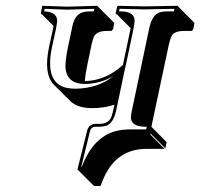

<svg xmlns="http://www.w3.org/2000/svg" viewBox="-20 -451 685 656"><path d="M426.3 -355 379.4 -401.9Q377 -402.3 376 -402.8Q375.5 -405.3 375.5 -407.2L380.4 -429.2L382.8 -431.2L474.1 -429.2L587.4 -431.2L588.4 -429.2L644.5 -372.6L640.1 -350.6Q637.7 -346.2 632.8 -345.2H607.9Q575.7 -345.2 566.4 -328.1Q561 -317.4 556.6 -297.4L497.6 -19.5Q497.6 -18.6 497.6 -17.6L549.3 34.7L544.9 55.7L494.1 4.9Q494.1 7.8 494.1 9.3L542.5 57.6H480.5Q379.9 57.6 335.4 154.8Q329.6 168.5 323.2 184.6Q319.8 184.6 315.4 184.6Q307.6 184.6 301.3 184.6L244.6 127.9L278.3 -6.8Q284.7 -25.9 304.2 -27.8H319.8Q350.1 -27.8 359.9 -50.3Q363.8 -60.1 367.2 -76.2L371.1 -93.3Q335.9 -81.5 293.9 -81.5Q244.6 -82 220.2 -105.5L163.6 -162.1Q128.4 -198.7 147.5 -290L161.6 -355Q162.6 -359.4 163.1 -362.3L123.5 -401.9Q121.1 -402.3 120.1 -402.8Q119.6 -405.3 119.6 -407.2L124 -429.2L125.5 -431.2L210 -428.2L312.5 -431.2L314 -429.2L370.6 -372.6L366.2 -351.6Q363.3 -346.2 358.9 -345.2H343.8Q309.6 -345.2 300.3 -324.2Q296.9 -315.9 293.9 -303.2L278.3 -229.5Q271 -193.8 270 -173.8Q341.8 -175.8 399.9 -229L426.3 -354Q426.3 -354 426.3 -355ZM367.7 -191.4Q322.3 -164.1 267.1 -164.1Q204.1 -166 203.6 -226.6Q204.1 -249.5 211.9 -288.1L227.5 -362.3Q236.3 -403.8 267.1 -410.2Q276.4 -412.1 287.6 -412.1H300.3L302.2 -420.9L210 -418L132.8 -420.9Q132.3 -419.4 131.8 -416.3Q131.3 -413.1 131.3 -412.1Q174.3 -410.6 175.3 -380.4Q174.8 -370.1 171.4 -353L157.2 -288.1Q132.8 -167.5 207.5 -150.9Q221.7 -147.9 237.3 -147.9Q315.4 -148.9 367.7 -191.4ZM408.7 -223.6 403.8 -201.2 377 -73.7Q367.2 -28.8 341.8 -21Q332 -18.1 319.8 -18.1H304.2Q292 -16.6 288.1 -4.9L257.8 118.2H259.8Q297.9 18.1 374.5 -2.9Q397.9 -8.8 423.8 -8.8H479.5L481.4 -18.1H472.2Q428.2 -19.5 427.2 -49.8Q427.7 -60.5 431.6 -78.1L490.2 -356Q500 -400.9 526.4 -409.2Q537.1 -412.1 551.3 -412.1H574.2L576.2 -420.9L474.1 -418.9L388.7 -420.9L386.7 -412.1H395.5Q439.5 -410.6 439.9 -380.4Q439.5 -369.6 436 -352.1L409.7 -227.1Z"/></svg>

Font: Linux Biolinum Shadow O
Style: Italic
Weight: 400
Italic angle: -12°
Designer: Philipp H. Poll
Foundry: Philipp H. Poll
Version: Version 0.6.2